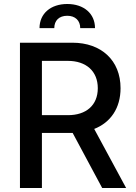

<svg xmlns="http://www.w3.org/2000/svg" viewBox="-20 -942 682 962"><path d="M80 0H190V-276H340H344L492 0H612L452 -296C534 -328 584 -400 584 -500C584 -640 487 -728 343 -728H80ZM178 -801H252C252 -839 276 -863 317 -863C357 -863 382 -839 382 -801H456C456 -874 400 -922 317 -922C234 -922 178 -874 178 -801ZM190 -365V-637H320C411 -637 470 -586 470 -500C470 -414 411 -365 321 -365Z"/></svg>

Font: Wafeq Medium
Style: Regular
Weight: 500
Designer: Rasmus Andersson & Azza Alameddine
Foundry: Google & TypeTogether
Version: Version 3.000;January 28, 2025;FontCreator 15.0.0.3014 64-bi